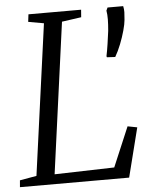

<svg xmlns="http://www.w3.org/2000/svg" viewBox="-57 -788 668 832"><g transform="rotate(-5 277.0 -371.5)"><path d="M-4 0 -1.5 -29.5 71.5 -42.5 161.5 -698.5 94 -710.5 98 -743H327L324.5 -710.5L240 -698.5L150.5 -42.5L410.5 -49.5L483.5 -222L525 -214L471 0ZM456.5 -526 420.5 -528 419 -532.5Q424 -557 428.2 -585.2Q432.5 -613.5 436 -641.5Q438.5 -668.5 438.8 -690.8Q439 -713 436 -729.5L442 -742.5H510Q513 -729.5 512.8 -716.2Q512.5 -703 510.5 -682.5Q509 -664.5 501.2 -636.5Q493.5 -608.5 481.8 -578.8Q470 -549 456.5 -526Z"/></g></svg>

Font: Merriweather 60pt Light
Style: Italic
Weight: 300
Italic angle: -7.8°
Version: Version 2.101